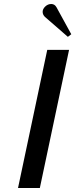

<svg xmlns="http://www.w3.org/2000/svg" viewBox="-20 -939 376 959"><path d="M179 0H70L216 -690H325ZM204 -855Q193 -866 193 -880Q193 -894 206 -906.5Q219 -919 236 -919Q253 -919 262 -903L336 -768L319 -755Z"/></svg>

Font: Trochut
Style: Italic
Weight: 400
Italic angle: -12°
Designer: Andreu Balius
Foundry: Andreu Balius
Version: Version 1.001